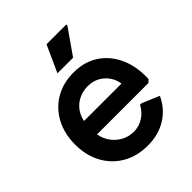

<svg xmlns="http://www.w3.org/2000/svg" viewBox="-204 -845 984 984"><g transform="rotate(-45 288.5 -352.5)"><path d="M297 14.7Q220 14.7 161.3 -19Q102.7 -52.7 69.7 -113Q36.7 -173.3 36.7 -252.7Q36.7 -332 69.2 -392.3Q101.7 -452.7 159.2 -486.3Q216.7 -520 292.3 -520Q367 -520 422.5 -485.5Q478 -451 509.3 -388.8Q540.7 -326.7 540.7 -244V-225L525.7 -210.3H91.3V-306H489.3L428.3 -283.3Q427 -324.7 408.7 -355.2Q390.3 -385.7 360.7 -402.3Q331 -419 294.3 -419Q253.7 -419 221 -400.5Q188.3 -382 170 -349.3Q151.7 -316.7 151.7 -274V-234.3Q151.7 -193 171.2 -159.5Q190.7 -126 223.7 -106.2Q256.7 -86.3 297 -86.3Q334.7 -86.3 366.3 -106.7Q398 -127 416 -161.7H427.7L520.7 -122.3Q490.7 -57 432.5 -21.2Q374.3 14.7 297 14.7ZM231 -575 296.7 -720H440V-712L344.3 -575Z"/></g></svg>

Font: Fustat
Style: Regular
Weight: 400
Designer: Mohamed Gaber, Khaled Hosny, Laura Garcia Mut
Foundry: Kief Type Foundry, Alif Type Foundry, Hard Type Foundry
Version: Version 1.007